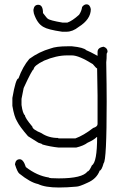

<svg xmlns="http://www.w3.org/2000/svg" viewBox="-20 -667 528 863"><path d="M285.6 -459H303.2Q356.4 -453.6 367.7 -441.4Q383.3 -435.5 418.5 -416V-433.6Q418.5 -453.1 445.8 -457Q463.4 -450.7 463.4 -435.5Q463.4 -432.1 459.5 -425.8Q459.5 -400.4 457.5 -386.7Q459.5 -277.8 459.5 -210.9Q459.5 55.2 445.8 66.4Q436.5 99.6 428.2 99.6Q414.6 136.7 373.5 154.3Q336.4 171.9 322.8 171.9Q281.2 175.8 244.6 175.8Q183.1 175.8 150.9 160.2Q116.7 153.3 66.9 113.3Q58.1 106.4 47.4 72.3V70.3Q50.8 48.8 68.8 48.8Q85 48.8 96.2 84Q146.5 123 199.7 130.9Q199.7 134.8 244.6 134.8Q350.6 134.8 373.5 103.5Q380.9 103.5 393.1 76.2Q416.5 62 416.5 -50.8H414.6Q401.9 -38.1 373.5 -25.4Q355.5 -11.7 322.8 -3.9H242.7Q205.1 -7.8 170.4 -17.6Q170.4 -20.5 152.8 -25.4L106 -54.7Q67.9 -98.6 57.1 -121.1Q43.5 -142.6 35.6 -191.4V-226.6Q50.8 -314.5 63 -314.5Q82.5 -368.2 111.8 -402.3Q155.8 -434.6 207.5 -449.2Q232.4 -459 285.6 -459ZM76.7 -222.7V-195.3Q82 -156.2 92.3 -148.4Q92.3 -137.2 125.5 -97.7Q125.5 -85.4 166.5 -68.4Q198.2 -46.9 240.7 -46.9Q240.7 -44.9 248.5 -44.9H318.8Q355.5 -58.1 398.9 -91.8Q418.5 -97.7 418.5 -109.4V-238.3Q418.5 -278.3 416.5 -359.4Q413.1 -359.4 397 -378.9Q334.5 -418 303.2 -418H281.7Q233.4 -418 178.2 -394.5Q131.3 -371.6 131.3 -355.5Q125 -355.5 86.4 -271.5ZM368.7 -647.5Q384.3 -647.5 388.2 -626Q388.2 -580.1 333.5 -545.9Q306.6 -524.4 278.8 -524.4H259.3Q194.8 -533.7 175.3 -545.9Q147.5 -560.5 132.3 -606.4L130.4 -618.2V-624Q133.8 -645.5 151.9 -645.5Q173.3 -645.5 173.3 -608.4Q192.4 -583 194.8 -583Q203.1 -575.2 261.2 -565.4H282.7Q305.2 -573.2 335.4 -600.6Q346.7 -617.2 349.1 -635.7Q357.9 -647.5 368.7 -647.5Z"/></svg>

Font: CEF Fonts CJK
Style: Regular
Weight: 400
Designer: PartyBoss (派对大魔王)
Version: Release 2.25